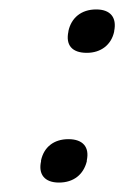

<svg xmlns="http://www.w3.org/2000/svg" viewBox="-20 -378 263 407"><path d="M67 -38V-36C61 -9 74 9 105 9C136 9 157 -8 164 -36V-38C170 -66 156 -83 125 -83C94 -83 73 -66 67 -38ZM125 -311C119 -283 132 -266 164 -266C194 -266 216 -283 222 -311V-312C228 -341 214 -358 184 -358C152 -358 131 -340 125 -312Z"/></svg>

Font: LT Wave Text Light Italic
Style: Regular
Weight: 300
Designer: Daniel Lyons
Version: Version 2.5 (Glyphs App)